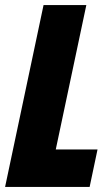

<svg xmlns="http://www.w3.org/2000/svg" viewBox="-25 -734 441 754"><path d="M-5 0 146 -714H314L194 -147H358L327 0Z"/></svg>

Font: Noto Sans Display Condensed Black
Style: Italic
Weight: 900
Width: 3
Italic angle: -192°
Designer: Monotype Design Team
Foundry: Monotype Imaging Inc.
Version: Version 1.900